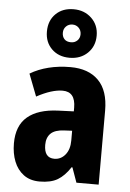

<svg xmlns="http://www.w3.org/2000/svg" viewBox="-58 -886 634 938"><g transform="rotate(5 259.0 -416.5)"><path d="M274 -560Q363 -560 412 -510.5Q461 -461 461 -363V0H352L326 -73H322Q294 -30 260.5 -10Q227 10 172 10Q125 10 93.5 -13.5Q62 -37 46.5 -76.5Q31 -116 31 -165Q31 -252 82.5 -295.5Q134 -339 232 -343L309 -346V-364Q309 -442 246 -442Q193 -442 119 -402L77 -511Q117 -535 167 -547.5Q217 -560 274 -560ZM270 -249Q225 -247 204.5 -227Q184 -207 184 -171Q184 -107 234 -107Q266 -107 287.5 -133Q309 -159 309 -203V-251ZM265 -605Q211 -605 177.5 -638Q144 -671 144 -723Q144 -777 177.5 -810Q211 -843 265 -843Q318 -843 353 -809.5Q388 -776 388 -724Q388 -672 353.5 -638.5Q319 -605 265 -605ZM266 -681Q284 -681 296.5 -693Q309 -705 309 -724Q309 -743 296.5 -755.5Q284 -768 266 -768Q247 -768 234.5 -755.5Q222 -743 222 -724Q222 -705 233 -693Q244 -681 266 -681Z"/></g></svg>

Font: Noto Sans Thai Cond ExtBd
Style: Regular
Weight: 800
Width: 3
Designer: Monotype Design Team
Foundry: Monotype Imaging Inc.
Version: Version 2.002; ttfautohint (v1.8.4.7-5d5b)